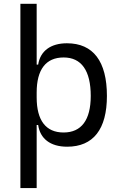

<svg xmlns="http://www.w3.org/2000/svg" viewBox="-20 -752 626 997"><path d="M85.9 224.6H170.4V-103H178.2C188 -32.7 240.7 9.8 328.6 9.8C464.4 9.8 535.2 -80.6 535.2 -253.9C535.2 -433.6 463.9 -527.3 327.6 -527.3C243.2 -527.3 189 -487.3 178.2 -416.5H170.4V-732.4H85.9ZM170.4 -246.1V-271.5C170.4 -391.1 218.3 -453.6 310.5 -453.6C402.8 -453.6 451.2 -385.3 451.2 -253.9C451.2 -128.9 402.8 -64 310.1 -64C218.3 -64 170.4 -126.5 170.4 -246.1Z"/></svg>

Font: Cascadia Mono PL SemiLight
Style: Regular
Weight: 350
Monospace: yes
Designer: Aaron Bell
Foundry: Saja Typeworks
Version: Version 2404.023